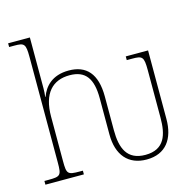

<svg xmlns="http://www.w3.org/2000/svg" viewBox="-111 -874 1014 998"><g transform="rotate(-15 396.5 -375.0)"><path d="M558 10C662 10 711 -61 711 -167V-536H591V-516H619C675 -516 683 -511 683 -436V-181C683 -92 662 -15 558 -15C459 -15 432 -85 432 -181V-363C432 -486 379 -542 285 -542C194 -542 152 -491 134 -441H132C134 -455 135 -472 135 -487V-760H18V-740H46C99 -740 107 -734 107 -663V-95C107 -25 102 -20 36 -20H15V0H222V-20H206C140 -20 135 -25 135 -95V-334C135 -460 192 -517 283 -517C369 -517 404 -466 404 -361V-166C404 -55 460 10 558 10Z"/></g></svg>

Font: Noto Serif SemiCondensed Thin
Style: Regular
Weight: 100
Width: 4
Designer: Monotype Design Team
Foundry: Monotype Imaging Inc.
Version: Version 2.015